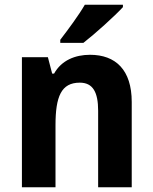

<svg xmlns="http://www.w3.org/2000/svg" viewBox="-20 -786 642 806"><path d="M496 -756V-766H336C310 -721 266 -662 233 -619V-606H330C379 -644 462 -719 496 -756ZM358 -556C296 -556 238 -533 207 -477H199L181 -546H72V0H213V-260C213 -381 237 -439 315 -439C370 -439 392 -399 392 -321V0H533V-358C533 -493 465 -556 358 -556Z"/></svg>

Font: Noto Sans Kannada SemiCondensed
Style: Bold
Weight: 700
Width: 4
Designer: Jelle Bosma - Monotype Design Team
Foundry: Monotype Imaging Inc.
Version: Version 2.005